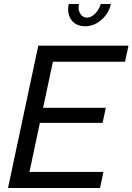

<svg xmlns="http://www.w3.org/2000/svg" viewBox="-20 -938 661 958"><path d="M483 -918H533Q523 -871 486 -839Q449 -807 405 -807Q366 -807 343 -830.5Q320 -854 320 -892Q320 -904 323 -918H374Q372 -906 372 -901Q372 -880 384 -865Q396 -850 414 -850Q434 -850 454 -869.5Q474 -889 483 -918ZM171 -710H621L604 -630H244L195 -400H508L492 -325H179L127 -80H496L479 0H20Z"/></svg>

Font: Raleway-v4020 Medium
Style: Italic
Weight: 500
Italic angle: -12°
Designer: Matt McInerney, Pablo Impallari, Rodrigo Fuenzalida
Foundry: Matt McInerney, Pablo Impallari, Rodrigo Fuenzalida
Version: Version 4.020;PS 004.020;hotconv 1.0.88;makeotf.lib2.5.64775